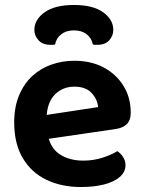

<svg xmlns="http://www.w3.org/2000/svg" viewBox="-20 -736 579 771"><path d="M124 -171 118 -267 374 -306Q371 -338 347.5 -363Q324 -388 279 -388Q231 -388 200 -356Q169 -324 167 -264L171 -201Q180 -143 219 -117Q258 -91 314 -91Q356 -91 392.5 -103Q429 -115 451 -129Q465 -120 474.5 -105Q484 -90 484 -73Q484 -45 460.5 -25Q437 -5 397 5Q357 15 305 15Q227 15 166.5 -14Q106 -43 71.5 -101Q37 -159 37 -245Q37 -307 57 -354Q77 -401 110.5 -431.5Q144 -462 187.5 -477Q231 -492 278 -492Q346 -492 396.5 -465Q447 -438 476 -391Q505 -344 505 -283Q505 -253 489 -237.5Q473 -222 445 -218ZM277 -614Q246 -614 226 -598.5Q206 -583 201 -557Q196 -556 192 -556Q188 -556 183 -556Q151 -556 134.5 -574.5Q118 -593 118 -616Q118 -657 159 -686.5Q200 -716 277 -716Q354 -716 394.5 -686.5Q435 -657 435 -616Q435 -593 419 -574.5Q403 -556 370 -556Q366 -556 361.5 -556Q357 -556 353 -557Q348 -583 328 -598.5Q308 -614 277 -614Z"/></svg>

Font: BalooTamma2Bold
Style: Bold
Weight: 700
Designer: Divya Kowshik, Shuchita Grover and Ek Type
Foundry: Ek Type
Version: Version 1.700